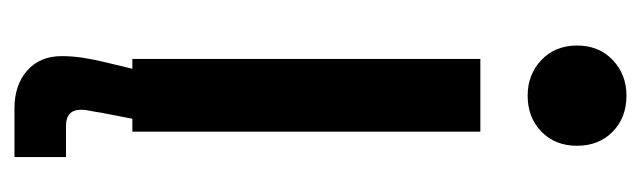

<svg xmlns="http://www.w3.org/2000/svg" viewBox="-338 -402 907 272"><g transform="rotate(90 116.0 -266.5)"><path d="M64 0V-493H167V0ZM45 -630Q45 -661 65.5 -680.5Q86 -700 116 -700Q147 -700 167 -680.5Q187 -661 187 -630Q187 -599 167 -579.5Q147 -560 116 -560Q86 -560 65.5 -579.5Q45 -599 45 -630ZM134 167Q101 167 80.5 149Q60 131 60 100Q60 85 62.5 69Q65 53 69 37L82 -17H152L140 45Q139 53 137.5 59.5Q136 66 136 73Q136 94 159 94H203V167Z"/></g></svg>

Font: Space Grotesk Frontify Medium
Style: Regular
Weight: 500
Designer: Florian Karsten
Version: Version 2.000